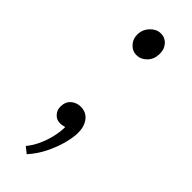

<svg xmlns="http://www.w3.org/2000/svg" viewBox="-234 -538 740 740"><g transform="rotate(45 135.5 -168.5)"><path d="M124 -98Q154 -98 171 -76Q188 -54 188 -20Q188 5 179 39.5Q170 74 152 111Q134 148 106 179L81 159Q98 139 110.5 112Q123 85 130 55.5Q137 26 137 0Q132 1 126 2.5Q120 4 112 4Q93 4 80.5 -10Q68 -24 68 -42Q68 -69 84.5 -83.5Q101 -98 124 -98ZM143 -516Q167 -516 182 -497.5Q197 -479 195 -453Q194 -426 176 -408Q158 -390 135 -390Q112 -390 96 -408Q80 -426 81 -453Q83 -479 101.5 -497.5Q120 -516 143 -516Z"/></g></svg>

Font: Lora Italic
Style: Italic
Weight: 400
Italic angle: -3°
Designer: Olga Karpushina, Alexei Vanyashin (Cyrillic)
Foundry: Cyreal
Version: Version 2.210; ttfautohint (v1.8.1.43-b0c9)